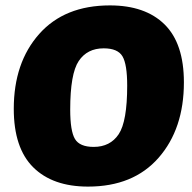

<svg xmlns="http://www.w3.org/2000/svg" viewBox="-20 -679 711 711"><path d="M387 -659Q518 -659 589.5 -588.5Q661 -518 661 -374Q661 -202 567.5 -95Q474 12 306 12Q175 12 103 -59.5Q31 -131 31 -276Q31 -447 125 -553Q219 -659 387 -659ZM364 -500Q303 -500 271.5 -453Q240 -406 240 -273Q240 -194 257.5 -164.5Q275 -135 327 -135Q388 -135 419.5 -182Q451 -229 451 -362Q451 -441 433.5 -470.5Q416 -500 364 -500Z"/></svg>

Font: Alegreya Sans Black
Style: Italic
Weight: 900
Italic angle: -7°
Designer: Juan Pablo del Peral
Foundry: Huerta Tipografica
Version: Version 2.007